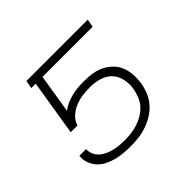

<svg xmlns="http://www.w3.org/2000/svg" viewBox="-131 -692 861 861"><g transform="rotate(-45 300.0 -261.0)"><path d="M252 8Q229 8 206 6Q183 4 161.5 -1.5Q140 -7 120 -17Q100 -27 85.5 -42.5Q71 -58 63 -79.5Q55 -101 58 -124V-125H100V-121Q100 -104 107.5 -89Q115 -74 127 -64Q139 -54 153.5 -47.5Q168 -41 184.5 -37Q201 -33 218 -31.5Q235 -30 252 -30Q272 -30 292.5 -32.5Q313 -35 333.5 -41.5Q354 -48 373 -59.5Q392 -71 406.5 -87Q421 -103 429 -123Q437 -143 441 -164Q446 -193 440 -222.5Q434 -252 415 -272Q396 -292 367.5 -300.5Q339 -309 309 -309Q286 -309 262.5 -306Q239 -303 216 -294Q193 -285 173.5 -267.5Q154 -250 148 -227H105L148 -492H120L127 -530H516L509 -492H191L161 -307Q177 -319 195.5 -327Q214 -335 233 -339.5Q252 -344 271.5 -345.5Q291 -347 309 -347Q336 -347 361.5 -343Q387 -339 409 -328Q431 -317 448.5 -299.5Q466 -282 475 -259Q484 -236 485.5 -210Q487 -184 483 -158Q479 -133 469 -108.5Q459 -84 441 -63.5Q423 -43 400 -29Q377 -15 352 -6.5Q327 2 302 5Q277 8 252 8Z"/></g></svg>

Font: Iosevka Curly XLtEx
Style: Italic
Weight: 200
Width: 7
Italic angle: -9°
Monospace: yes
Designer: Belleve Invis
Foundry: Belleve Invis
Version: Version 11.1.0; ttfautohint (v1.8.3)